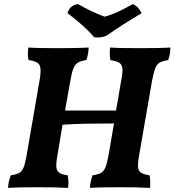

<svg xmlns="http://www.w3.org/2000/svg" viewBox="-20 -910 848 933"><path d="M19 3Q21 -31 33 -58Q59 -62 73 -69.5Q87 -77 94.5 -96Q102 -115 109 -153L173 -524Q179 -560 176.5 -579Q174 -598 160.5 -606Q147 -614 119 -618Q116 -631 115.5 -647Q115 -663 118 -679Q150 -677 186 -676.5Q222 -676 263 -676Q298 -676 335.5 -676.5Q373 -677 411 -679Q410 -663 407.5 -648Q405 -633 399 -618Q373 -614 358.5 -605.5Q344 -597 336 -576Q328 -555 321 -513L296 -373H544L570 -524Q577 -560 574.5 -579Q572 -598 558 -606Q544 -614 516 -618Q514 -631 513.5 -647Q513 -663 515 -679Q547 -677 583.5 -676.5Q620 -676 660 -676Q696 -676 733.5 -676.5Q771 -677 808 -679Q808 -663 805.5 -648Q803 -633 797 -618Q770 -614 755.5 -605.5Q741 -597 733.5 -576Q726 -555 718 -513L656 -155Q649 -116 651 -97Q653 -78 666.5 -70Q680 -62 707 -58Q712 -28 709 3Q672 1 638.5 0.5Q605 0 566 0Q523 0 485 0.5Q447 1 417 3Q419 -31 430 -58Q456 -62 470 -69.5Q484 -77 492 -96Q500 -115 507 -153L534 -310Q477 -310 409 -309Q341 -308 284 -304L259 -155Q252 -116 254 -97Q256 -78 269 -70Q282 -62 309 -58Q315 -28 311 3Q275 1 241.5 0.5Q208 0 168 0Q126 0 87.5 0.5Q49 1 19 3ZM438 -729Q410 -761 376.5 -790.5Q343 -820 308 -846Q320 -886 360 -890Q388 -873 422 -857Q456 -841 488 -829Q526 -839 561.5 -856.5Q597 -874 625 -890Q639 -885 650.5 -872.5Q662 -860 668 -846Q626 -821 581 -792.5Q536 -764 500 -738Q472 -724 438 -729Z"/></svg>

Font: Vollkorn
Style: Bold Italic
Weight: 700
Italic angle: -11°
Designer: Friedrich Althausen
Foundry: Friedrich Althausen
Version: Version 5.000; ttfautohint (v1.8.3)